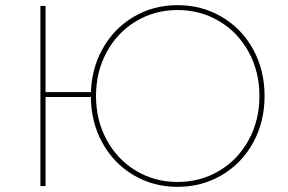

<svg xmlns="http://www.w3.org/2000/svg" viewBox="-20 -723 1120 746"><path d="M137 -700H157V-365H337V-346H157V0H137ZM670 3Q575 3 498 -43Q421 -89 377 -169.5Q333 -250 333 -350Q333 -450 377 -530.5Q421 -611 498 -657Q575 -703 670 -703Q765 -703 842.5 -657Q920 -611 964 -530.5Q1008 -450 1008 -350Q1008 -250 964 -169.5Q920 -89 842.5 -43Q765 3 670 3ZM670 -16Q759 -16 832 -59.5Q905 -103 946.5 -179.5Q988 -256 988 -350Q988 -444 946.5 -520.5Q905 -597 832 -640.5Q759 -684 670 -684Q581 -684 508.5 -640.5Q436 -597 394.5 -520.5Q353 -444 353 -350Q353 -256 394.5 -179.5Q436 -103 508.5 -59.5Q581 -16 670 -16Z"/></svg>

Font: Montserrat
Style: Regular
Weight: 400
Designer: Julieta Ulanovsky
Foundry: Julieta Ulanovsky
Version: Version 8.000